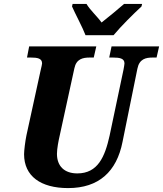

<svg xmlns="http://www.w3.org/2000/svg" viewBox="-20 -951 833 981"><path d="M417 -771H560C599 -818 663 -881 703 -918L706 -931H614C584 -905 534 -863 499 -836C476 -868 439 -901 422 -931H351L348 -918C363 -883 403 -809 417 -771ZM328 10C485 10 576 -74 606 -226L682 -600C692 -650 725 -657 760 -657H780L793 -714H550L538 -657H557C591 -657 616 -653 616 -627C616 -621 613 -607 611 -595L540 -258C516 -150 480 -65 375 -65C309 -65 271 -102 271 -165C271 -191 279 -232 285 -258L360 -602C370 -650 403 -657 439 -657H459L472 -714H129L118 -657H137C171 -657 195 -653 195 -627C195 -621 192 -612 187 -589L115 -259C109 -230 103 -182 103 -163C103 -51 188 10 328 10Z"/></svg>

Font: Noto Serif SemiCondensed Extra
Style: Italic
Weight: 800
Width: 4
Italic angle: -12°
Designer: Monotype Design Team
Foundry: Monotype Imaging Inc.
Version: Version 1.901